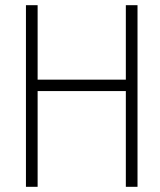

<svg xmlns="http://www.w3.org/2000/svg" viewBox="-20 -720 616 740"><path d="M80 -700V0H125V-369H465V0H510V-700H465V-413H125V-700Z"/></svg>

Font: Advent Pro
Style: Light
Weight: 300
Designer: Andreas Kalpakidis
Foundry: Andreas Kalpakidis
Version: Version 2.002 2007